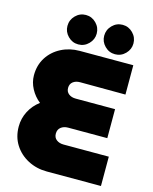

<svg xmlns="http://www.w3.org/2000/svg" viewBox="-131 -989 858 1075"><g transform="rotate(15 298.0 -451.5)"><path d="M246 0Q186 0 136.5 -26Q87 -52 58 -97.5Q29 -143 29 -203Q29 -250 50.5 -291.5Q72 -333 110 -361Q77 -387 57 -424.5Q37 -462 37 -502Q37 -561 65.5 -605.5Q94 -650 142.5 -675Q191 -700 249 -700H560V-530L297 -531Q272 -531 256 -518.5Q240 -506 240 -483Q240 -461 256 -448.5Q272 -436 297 -436H525V-268H298Q273 -268 256.5 -255Q240 -242 240 -218Q240 -195 256.5 -182.5Q273 -170 298 -170H560V0ZM444.5 -732.8Q409.6 -732.8 384.6 -758.2Q359.7 -783.5 359.7 -817.6Q359.7 -852.6 384.6 -877.9Q409.6 -903.3 444.5 -903.3Q479.4 -903.3 504.4 -877.9Q529.3 -852.6 529.3 -817.6Q529.3 -783.5 504.4 -758.2Q479.4 -732.8 444.5 -732.8ZM231.5 -732.8Q196.6 -732.8 171.6 -758.2Q146.7 -783.5 146.7 -817.6Q146.7 -852.6 171.6 -877.9Q196.6 -903.3 231.5 -903.3Q266.4 -903.3 291.4 -877.9Q316.3 -852.6 316.3 -817.6Q316.3 -783.5 291.4 -758.2Q266.4 -732.8 231.5 -732.8Z"/></g></svg>

Font: MuseoModerno Black
Style: Regular
Weight: 900
Designer: Pablo Cosgaya, Héctor Gatti, Marcela Romero, and the Authors of The MuseoModerno Project.
Foundry: Omnibus-Type Team
Version: Version 1.001